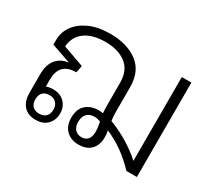

<svg xmlns="http://www.w3.org/2000/svg" viewBox="-112 -764 1077 972"><g transform="rotate(30 426.5 -277.5)"><path d="M176 6Q130 6 105.5 -21.5Q81 -49 81 -99V-204Q81 -261 106 -292Q131 -323 174 -329V-331L64 -369V-396Q64 -442 90.5 -479Q117 -516 167 -538.5Q217 -561 288 -561Q385 -561 446.5 -515.5Q508 -470 508 -377V-230Q508 -203 512 -181Q563 -162 615 -131Q667 -100 709 -62V-552H765V0H704Q620 -89 520 -131Q524 -113 524 -92Q524 -48 499 -21Q474 6 426 6Q382 6 354.5 -20.5Q327 -47 327 -95Q327 -145 355.5 -170.5Q384 -196 429 -196Q442 -196 455 -194Q453 -213 453 -248V-370Q453 -443 407 -478Q361 -513 287 -513Q211 -513 167.5 -481Q124 -449 120 -391L243 -347L235 -306Q137 -306 137 -207V-166Q154 -173 176 -173Q218 -173 243 -148Q268 -123 268 -84Q268 -45 243.5 -19.5Q219 6 176 6ZM421 -34Q445 -34 457.5 -49.5Q470 -65 470 -94Q470 -109 467.5 -124.5Q465 -140 463 -150Q454 -153 446 -155Q438 -157 427 -157Q400 -157 384 -141Q368 -125 368 -94Q368 -65 382.5 -49.5Q397 -34 421 -34ZM176 -30Q201 -30 215 -44.5Q229 -59 229 -84Q229 -108 215 -123Q201 -138 176 -138Q150 -138 136.5 -123.5Q123 -109 123 -84Q123 -59 136.5 -44.5Q150 -30 176 -30Z"/></g></svg>

Font: Noto Sans Thai Looped Light
Style: Regular
Weight: 300
Designer: Sasikarn Vongin, Ben Mitchell
Foundry: The Fontpad Ltd
Version: Version 1.001; ttfautohint (v1.8.4.7-5d5b)